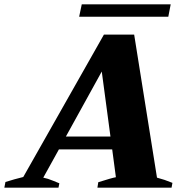

<svg xmlns="http://www.w3.org/2000/svg" viewBox="-61 -863 861 883"><path d="M713 -786H303L315 -843H724ZM732 -22 728 0H387L391 -25Q454 -45 472 -48L455 -176H210L138 -46Q159 -42 182.5 -32Q206 -22 212 -20L208 0H-41L-36 -26Q5 -39 46 -49L417 -704H556L661 -46Q696 -37 732 -22ZM447 -235 407 -534 242 -235Z"/></svg>

Font: Trirong Black
Style: Italic
Weight: 900
Italic angle: -12°
Designer: Katatrad Team
Foundry: CadsonDemak
Version: Version 1.001